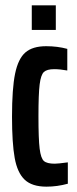

<svg xmlns="http://www.w3.org/2000/svg" viewBox="-20 -691 288 719"><path d="M25 -254Q25 -359 36.5 -415Q48 -471 75 -494.5Q102 -518 153 -518Q195 -518 232 -508V-427Q205 -432 183 -432Q156 -432 144.5 -421.5Q133 -411 128.5 -375Q124 -339 124 -256Q124 -170 128.5 -134Q133 -98 144.5 -88Q156 -78 185 -78Q197 -78 234 -83V-3Q194 8 154 8Q100 8 72.5 -18Q45 -44 35 -99.5Q25 -155 25 -254ZM99 -579V-671H189V-579Z"/></svg>

Font: Saira Ultra Condensed
Style: Bold
Weight: 700
Width: 1
Designer: Hector Gatti with collaboration of the Omnibus-Type team
Foundry: Omnibus-Type
Version: Version 1.001; ttfautohint (v1.8)